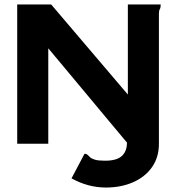

<svg xmlns="http://www.w3.org/2000/svg" viewBox="-20 -643 790 859"><path d="M552 -623H699Q699 -608 695 -602Q691 -596 691 -583V0Q691 61 660 105Q629 149 575 172.5Q521 196 454 196Q374 196 300 155L358 45Q367 45 372 50Q377 55 383.5 61Q390 67 405 71.5Q420 76 450 76Q502 76 525 55Q548 34 548 -5L196 -427V0H57V-623H209L552 -220Z"/></svg>

Font: Inconsolata ExtraExpanded Black
Style: Regular
Weight: 900
Width: 8
Monospace: yes
Designer: Raph Levien, Cyreal, Brenton Simpson
Foundry: Raph Levien, Cyreal, Google
Version: Version 3.001; ttfautohint (v1.8.2.53-6de2)